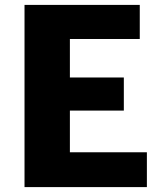

<svg xmlns="http://www.w3.org/2000/svg" viewBox="-20 -763 656 783"><path d="M80 0V-743H550V-604H265V-447H485V-312H265V-142H579V0Z"/></svg>

Font: Merriweather Sans Black
Style: Regular
Weight: 900
Designer: Eben Sorkin
Foundry: Eben Sorkin
Version: Version 1.008; ttfautohint (v1.7.19-72a1) -l 8 -r 50 -G 200 